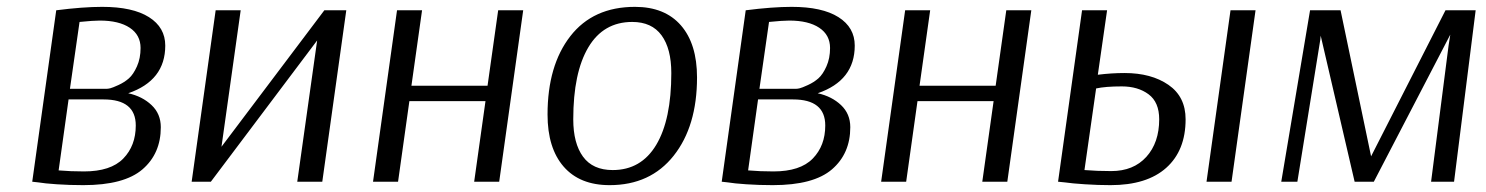

<svg xmlns="http://www.w3.org/2000/svg" viewBox="-20 -530 4333 560"><path d="M223 10Q183 10 146 7.5Q109 5 92 2L74 0L144 -500Q222 -510 278 -510Q367 -510 414.5 -480Q462 -450 462 -397Q462 -295 354 -258Q395 -249 422 -223.5Q449 -198 449 -159Q449 -82 395.5 -36Q342 10 223 10ZM291 -271Q295 -271 301.5 -272.5Q308 -274 325.5 -282Q343 -290 356 -301.5Q369 -313 379.5 -336.5Q390 -360 390 -390Q390 -428 358.5 -449Q327 -470 271 -470Q252 -470 212 -466L184 -271ZM180 -240 151 -33Q186 -30 225 -30Q303 -30 339.5 -67.5Q376 -105 376 -164Q376 -240 282 -240Z M990 -500 920 0H847L905 -412L595 0H539L609 -500H682L626 -102L926 -500Z M1138 -500H1211L1180 -280H1402L1433 -500H1506L1436 0H1363L1396 -235H1174L1141 0H1068Z M2013 -304Q2013 -162 1945 -76Q1877 10 1758 10Q1671 10 1624 -44Q1577 -98 1577 -196Q1577 -339 1643.5 -424.5Q1710 -510 1832 -510Q1919 -510 1966 -456Q2013 -402 2013 -304ZM1824 -466Q1740 -466 1696 -392Q1652 -318 1652 -182Q1652 -112 1680.5 -73Q1709 -34 1767 -34Q1850 -34 1894 -107.5Q1938 -181 1938 -317Q1938 -388 1909.5 -427Q1881 -466 1824 -466Z M2234 10Q2194 10 2157 7.5Q2120 5 2103 2L2085 0L2155 -500Q2233 -510 2289 -510Q2378 -510 2425.5 -480Q2473 -450 2473 -397Q2473 -295 2365 -258Q2406 -249 2433 -223.5Q2460 -198 2460 -159Q2460 -82 2406.5 -36Q2353 10 2234 10ZM2302 -271Q2306 -271 2312.5 -272.5Q2319 -274 2336.5 -282Q2354 -290 2367 -301.5Q2380 -313 2390.5 -336.5Q2401 -360 2401 -390Q2401 -428 2369.5 -449Q2338 -470 2282 -470Q2263 -470 2223 -466L2195 -271ZM2191 -240 2162 -33Q2197 -30 2236 -30Q2314 -30 2350.5 -67.5Q2387 -105 2387 -164Q2387 -240 2293 -240Z M2620 -500H2693L2662 -280H2884L2915 -500H2988L2918 0H2845L2878 -235H2656L2623 0H2550Z M3182 -312Q3222 -317 3260 -317Q3338 -317 3388 -282.5Q3438 -248 3438 -182Q3438 -91 3381.5 -40.5Q3325 10 3219 10Q3183 10 3144.5 7.5Q3106 5 3086 2L3066 0L3136 -500H3209ZM3572 0H3499L3569 -500H3642ZM3252 -278Q3204 -278 3177 -272L3143 -34Q3180 -31 3221 -31Q3286 -31 3323.5 -72.5Q3361 -114 3361 -182Q3361 -232 3330 -255Q3299 -278 3252 -278Z M4221 0H4154L4205 -397L4210 -429L3987 0H3931L3832 -426L3831 -415L3764 0H3717L3801 -500H3890L3979 -74L4196 -500H4284Z"/></svg>

Font: Arsenal
Style: Italic
Weight: 400
Italic angle: -9.10001°
Designer: Andrij Shevchenko
Foundry: Stairsfor
Version: Version 2.001;PS 002.001;hotconv 1.0.88;makeotf.lib2.5.64775